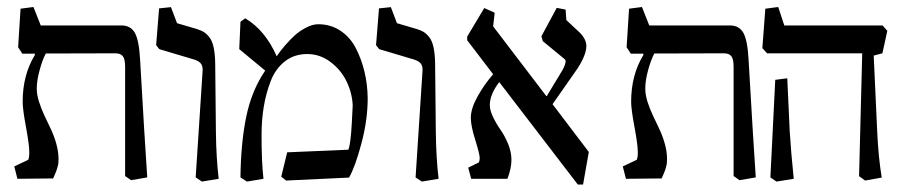

<svg xmlns="http://www.w3.org/2000/svg" viewBox="-20 -501 2532 538"><path d="M330.6 -7.8V-313.5Q330.6 -335.4 324.2 -343.5Q317.9 -351.6 303.2 -351.6L108.4 -351.1Q99.1 -334 91.1 -304.7Q83 -275.4 83 -252.9Q83 -235.4 89.4 -215.6Q95.7 -195.8 104.7 -176.8Q113.8 -157.7 122.8 -138.7Q131.8 -119.6 137.9 -97.7Q144 -75.7 144 -55.2Q144 -49.3 143.6 -44.2Q143.1 -39.1 141.1 -32.5Q139.2 -25.9 138.4 -23.7Q137.7 -21.5 133.8 -12.2Q129.9 -2.9 128.9 -1L28.8 0L20 -34.7L59.1 -53.2Q62.5 -61 62 -76.2Q62 -95.2 52.7 -145.5Q43.5 -195.3 43.5 -215.8Q43.5 -291 77.6 -346.7V-350.6H42.5L30.8 -368.7L37.6 -476.6L73.7 -481.4L94.2 -429.7H320.3Q346.2 -429.7 357.9 -408.9Q369.6 -388.2 372.6 -333.5L383.8 -141.6Q388.2 -68.4 392.6 -3.9L347.2 3.9Z M547.4 -297.4Q547.9 -300.3 547.9 -305.2Q547.9 -318.4 541 -325Q534.2 -331.5 520 -335.4L426.3 -363.3L417.5 -374.5L425.8 -477.5L459 -481L476.1 -436L530.8 -419.9Q542 -416.5 549.8 -412.1Q557.6 -407.7 565.9 -397.7Q574.2 -387.7 578.4 -369.4Q582.5 -351.1 583 -324.7L585 -130.4Q585.9 -57.6 592.8 0L545.9 7.8L528.3 -3.9Z M667 -449.7Q722.7 -417 755.4 -343.3Q757.8 -346.7 762 -352.8Q766.1 -358.9 779.5 -374.5Q793 -390.1 805.9 -401.9Q818.8 -413.6 837.2 -423.3Q855.5 -433.1 871.6 -433.1Q906.7 -433.1 933.8 -415Q960.9 -397 976.8 -366.5Q992.7 -335.9 1001.2 -300.5Q1009.8 -265.1 1010.3 -225.6Q1010.3 -165 992.7 -98.9Q975.1 -32.7 958 -3.4L781.7 4.9L768.1 -5.9L784.7 -74.2L956.1 -81.5Q962.4 -96.2 965.8 -155.8L968.3 -205.6Q966.8 -240.2 951.2 -272.7Q935.5 -305.2 906 -327.4Q876.5 -349.6 840.8 -349.6Q804.7 -349.6 778.3 -329.1Q752 -308.6 738.5 -273.7Q725.1 -238.8 719 -201.4Q712.9 -164.1 712.9 -122.6Q712.9 -44.9 718.3 0L671.9 7.8L653.8 -3.9Q654.8 -99.6 669.9 -173.6Q685.1 -247.6 723.1 -303.2L650.4 -363.3L653.8 -439.9Z M1163.6 -297.4Q1164.1 -300.3 1164.1 -305.2Q1164.1 -318.4 1157.2 -325Q1150.4 -331.5 1136.2 -335.4L1042.5 -363.3L1033.7 -374.5L1042 -477.5L1075.2 -481L1092.3 -436L1147 -419.9Q1158.2 -416.5 1166 -412.1Q1173.8 -407.7 1182.1 -397.7Q1190.4 -387.7 1194.6 -369.4Q1198.7 -351.1 1199.2 -324.7L1201.2 -130.4Q1202.1 -57.6 1209 0L1162.1 7.8L1144.5 -3.9Z M1336.9 -478.5 1366.2 -465.3 1361.8 -427.2 1510.7 -231.9H1512.2L1556.2 -304.7Q1564.5 -320.3 1564.9 -328.6Q1564.9 -333.5 1562 -335.4L1501 -385.7L1497.1 -399.4L1540 -479L1564.9 -474.1L1566.9 -444.8L1603.5 -410.6Q1623 -391.6 1623 -372.1Q1623 -347.7 1598.6 -309.6L1528.3 -209L1629.9 -75.2L1613.8 16.1H1599.1L1378.9 -271Q1352.5 -236.3 1352.5 -206.5Q1352.5 -191.9 1361.8 -172.6Q1371.1 -153.3 1382.6 -137.2Q1394 -121.1 1403.6 -98.1Q1413.1 -75.2 1413.1 -53.2Q1413.1 -29.3 1401.9 0H1300.3L1292 -31.2L1321.8 -45.9Q1324.2 -51.8 1324.2 -57.6Q1324.2 -69.3 1311.8 -108.6Q1299.3 -147.9 1299.3 -170.9Q1299.3 -196.8 1317.9 -230.2Q1336.4 -263.7 1361.8 -293L1289.1 -388.2V-398.4Z M2035.6 -7.8V-313.5Q2035.6 -335.4 2029.3 -343.5Q2022.9 -351.6 2008.3 -351.6L1813.5 -351.1Q1804.2 -334 1796.1 -304.7Q1788.1 -275.4 1788.1 -252.9Q1788.1 -235.4 1794.4 -215.6Q1800.8 -195.8 1809.8 -176.8Q1818.8 -157.7 1827.9 -138.7Q1836.9 -119.6 1843 -97.7Q1849.1 -75.7 1849.1 -55.2Q1849.1 -49.3 1848.6 -44.2Q1848.1 -39.1 1846.2 -32.5Q1844.2 -25.9 1843.5 -23.7Q1842.8 -21.5 1838.9 -12.2Q1835 -2.9 1834 -1L1733.9 0L1725.1 -34.7L1764.2 -53.2Q1767.6 -61 1767.1 -76.2Q1767.1 -95.2 1757.8 -145.5Q1748.5 -195.3 1748.5 -215.8Q1748.5 -291 1782.7 -346.7V-350.6H1747.6L1735.8 -368.7L1742.7 -476.6L1778.8 -481.4L1799.3 -429.7H2025.4Q2051.3 -429.7 2063 -408.9Q2074.7 -388.2 2077.6 -333.5L2088.9 -141.6Q2093.3 -68.4 2097.7 -3.9L2052.2 3.9Z M2453.1 -429.7 2466.3 -414.6 2452.6 -351.6 2428.2 -345.2 2438 -132.3Q2441.4 -59.1 2450.7 -3.4L2404.3 4.9L2387.2 -7.3L2396 -351.6H2129.4L2116.2 -366.2L2124.5 -476.6L2160.6 -481.4L2177.7 -429.7ZM2138.7 -3.9 2152.3 -277.3 2186 -281.7 2192.9 -132.3Q2196.3 -76.7 2204.1 0L2155.8 7.8Z"/></svg>

Font: Neuton
Style: Regular
Weight: 400
Designer: Brian M Zick
Version: Version 1.3